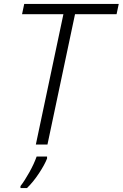

<svg xmlns="http://www.w3.org/2000/svg" viewBox="-20 -734 623 975"><path d="M162 0 302 -662H92L103 -714H583L572 -662H361L221 0ZM84 221H117Q149 190 178 146Q207 102 219 71V61H166Q153 98 129 141Q105 184 84 211Z"/></svg>

Font: Noto Sans UI Light
Style: Italic
Weight: 300
Italic angle: -12°
Designer: Monotype Design Team
Foundry: Monotype Imaging Inc.
Version: Version 1.901